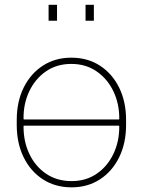

<svg xmlns="http://www.w3.org/2000/svg" viewBox="-20 -782 614 812"><path d="M282.7 10.3Q213.9 10.3 161.6 -23.4Q109.4 -57.1 80.1 -116.7Q50.8 -176.3 50.8 -253.9V-274.4Q50.8 -352.1 80.1 -411.4Q109.4 -470.7 161.4 -504.4Q213.4 -538.1 281.7 -538.1Q350.6 -538.1 402.6 -504.4Q454.6 -470.7 483.9 -411.4Q513.2 -352.1 513.2 -274.4V-253.9Q513.2 -176.3 483.9 -116.7Q454.6 -57.1 402.6 -23.4Q350.6 10.3 282.7 10.3ZM282.7 -16.1Q343.8 -16.1 389.2 -47.4Q434.6 -78.6 459.7 -131.3Q484.9 -184.1 484.4 -248L483.4 -250.5H80.6L79.6 -248Q79.1 -184.1 104 -131.3Q128.9 -78.6 174.8 -47.4Q220.7 -16.1 282.7 -16.1ZM80.6 -276.9H483.4L484.4 -279.3Q484.9 -342.3 460 -395Q435.1 -447.8 389.2 -479.7Q343.3 -511.7 281.7 -511.7Q219.7 -511.7 174.1 -480Q128.4 -448.2 103.5 -395.3Q78.6 -342.3 79.6 -279.3ZM341.8 -694.3V-761.7H377V-694.3ZM185.5 -694.3V-761.7H221.2V-694.3Z"/></svg>

Font: Roboto Slab LO Thin
Style: Regular
Weight: 250
Designer: Google
Version: Version 2.00;September 28, 2018;FontCreator 11.5.0.2427 64-b